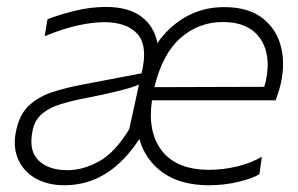

<svg xmlns="http://www.w3.org/2000/svg" viewBox="-20 -525 861 554"><path d="M166 9.5Q116 9.5 81 -11.2Q46 -32 31.2 -68.2Q16.5 -104.5 27 -150Q37 -196.5 65 -221.8Q93 -247 131.2 -259.2Q169.5 -271.5 210.5 -279.5L388.5 -313.5Q407.5 -392 377 -426.5Q346.5 -461 280.5 -461Q248.5 -461 205.2 -451.8Q162 -442.5 109 -420.5L117 -469.5Q148.5 -482 194.8 -493.5Q241 -505 285.5 -505Q351 -505 388.2 -476.8Q425.5 -448.5 434 -400.5Q468 -449.5 517.2 -477Q566.5 -504.5 627 -504.5Q694 -504.5 734.5 -474.8Q775 -445 789.2 -395.8Q803.5 -346.5 791 -287.5Q788.5 -275.5 784 -261Q779.5 -246.5 775.5 -235.5H418.5Q405 -144 447.5 -89.5Q490 -35 584 -35Q623 -35 663.2 -44.5Q703.5 -54 735.5 -72.5L728.5 -22.5Q711 -11 670 -0.8Q629 9.5 582.5 9.5Q502.5 9.5 451.2 -26Q400 -61.5 382 -124Q295.5 9.5 166 9.5ZM623 -461.5Q554 -461.5 501.5 -416Q449 -370.5 425.5 -273.5L742.5 -274.5Q745.5 -284.5 747.5 -293.5Q763 -369 729.8 -415.2Q696.5 -461.5 623 -461.5ZM174 -34Q220.5 -34 266.5 -59.8Q312.5 -85.5 353 -152.5L381 -281Q371 -276.5 354.8 -271.5Q338.5 -266.5 307.2 -259Q276 -251.5 220 -240.5Q184.5 -233.5 153.8 -224Q123 -214.5 101.8 -197Q80.5 -179.5 74 -148.5Q62 -90 91.2 -62Q120.5 -34 174 -34Z"/></svg>

Font: Commissioner ExtraLight
Style: Italic
Weight: 200
Italic angle: -12°
Designer: Kostas Bartsokas
Foundry: Kostas Bartsokas
Version: Version 1.000; ttfautohint (v1.8.3)